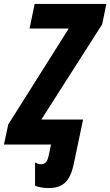

<svg xmlns="http://www.w3.org/2000/svg" viewBox="-60 -734 560 975"><path d="M187 221Q166 221 147.5 217.5Q129 214 118 209V91Q123 94 131 97Q139 100 149 100Q163 100 172.5 90.5Q182 81 187 57L199 0H-40L-18 -102L289 -589H90L116 -714H480L459 -611L150 -127H362L314 101Q301 163 272 192Q243 221 187 221Z"/></svg>

Font: Noto Sans ExtraCondensed ExtraBold
Style: Italic
Weight: 800
Width: 2
Italic angle: -12°
Designer: Monotype Design Team
Foundry: Monotype Imaging Inc.
Version: Version 2.013; ttfautohint (v1.8.4.7-5d5b)